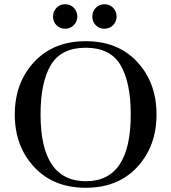

<svg xmlns="http://www.w3.org/2000/svg" viewBox="-20 -878 811 909"><path d="M721 -336Q721 -186 630 -87.5Q539 11 386 11Q233 11 141.5 -87.5Q50 -186 50 -336Q50 -486 141.5 -584.5Q233 -683 386 -683Q539 -683 630 -584.5Q721 -486 721 -336ZM387 -20Q599 -20 599 -336Q599 -488 550.5 -570Q502 -652 386 -652Q270 -652 221 -570.5Q172 -489 172 -336Q172 -20 387 -20ZM346 -800Q346 -776 329.5 -759Q313 -742 288.5 -742Q264 -742 247.5 -758.5Q231 -775 231 -799.5Q231 -824 247.5 -841Q264 -858 288.5 -858Q313 -858 329.5 -841Q346 -824 346 -800ZM532 -800Q532 -776 515.5 -759Q499 -742 474.5 -742Q450 -742 433.5 -758.5Q417 -775 417 -799.5Q417 -824 433.5 -841Q450 -858 474.5 -858Q499 -858 515.5 -841Q532 -824 532 -800Z"/></svg>

Font: Rufina
Style: Regular
Weight: 400
Designer: Martin Sommaruga
Foundry: Martin Sommaruga
Version: Version 1.001